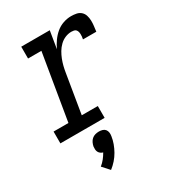

<svg xmlns="http://www.w3.org/2000/svg" viewBox="-190 -638 881 985"><g transform="rotate(-30 250.0 -145.0)"><path d="M16 0V-70H104L169 -460H90V-530H259L242 -427Q252 -449 266.5 -469.5Q281 -490 300 -506Q319 -522 342.5 -530Q366 -538 389 -538Q405 -538 420.5 -535Q436 -532 447 -522Q458 -512 462.5 -497.5Q467 -483 467.5 -467.5Q468 -452 466 -436Q464 -420 462 -404H383Q385 -412 385.5 -419Q386 -426 386 -433.5Q386 -441 384 -448Q382 -455 377.5 -460Q373 -465 365.5 -466.5Q358 -468 351 -468Q332 -468 314 -460.5Q296 -453 281.5 -439Q267 -425 257 -408Q247 -391 240 -373Q233 -355 228.5 -337Q224 -319 221 -300L183 -70H278V0ZM173 248 136 207Q151 195 162.5 180.5Q174 166 183 150Q175 148 168.5 143Q162 138 158.5 131Q155 124 154.5 115.5Q154 107 155 99Q157 88 162 77.5Q167 67 175.5 59.5Q184 52 195 49Q206 46 217 46Q228 46 238 49Q248 52 254 59.5Q260 67 261.5 77.5Q263 88 261 99Q258 120 250.5 140.5Q243 161 232 180.5Q221 200 206 217Q191 234 173 248Z"/></g></svg>

Font: Iosevka Curly Slab Oblique
Style: Regular
Weight: 400
Italic angle: -9°
Monospace: yes
Designer: Belleve Invis
Foundry: Belleve Invis
Version: Version 11.1.0; ttfautohint (v1.8.3)